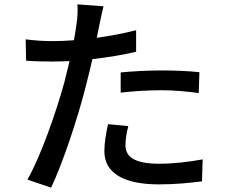

<svg xmlns="http://www.w3.org/2000/svg" viewBox="-20 -821 1040 883"><path d="M535 -488V-395C598 -402 659 -406 724 -406C784 -406 843 -400 894 -393L897 -489C840 -495 780 -497 722 -497C658 -497 589 -493 535 -488ZM570 -241 477 -250C468 -209 460 -167 460 -125C460 -26 548 27 711 27C787 27 854 20 909 13L912 -88C846 -76 778 -68 712 -68C584 -68 557 -109 557 -154C557 -179 562 -210 570 -241ZM220 -632C182 -632 147 -634 98 -640L100 -542C136 -539 173 -538 219 -538C244 -538 271 -539 300 -540L276 -443C238 -303 165 -97 106 5L215 42C269 -71 337 -277 373 -418C384 -460 395 -506 405 -549C473 -557 543 -568 606 -583V-682C548 -667 486 -656 425 -647L437 -706C441 -726 450 -767 456 -792L336 -801C338 -779 337 -742 332 -711C330 -692 325 -666 320 -636C285 -633 251 -632 220 -632Z"/></svg>

Font: Noto Sans JP Medium
Style: Regular
Weight: 500
Designer: Ryoko NISHIZUKA 西塚涼子 (kana, bopomofo & ideographs); Paul D. Hunt (Latin, Greek & Cyrillic); Sandoll Communications 산돌커뮤니
Foundry: Adobe
Version: Version 2.004;hotconv 1.0.118;makeotfexe 2.5.65603